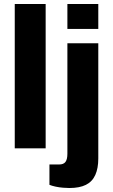

<svg xmlns="http://www.w3.org/2000/svg" viewBox="-20 -744 565 963"><path d="M54 0V-724H209V0ZM318 -599V-724H473V-599ZM328 199Q315 199 296 197.5Q277 196 258.5 192Q240 188 228 183V81H276Q299 81 308.5 68Q318 55 318 27V-527H473V51Q473 100 458 133.5Q443 167 411 183Q379 199 328 199Z"/></svg>

Font: Archivo SemiCondensed ExtraBold
Style: Regular
Weight: 800
Width: 4
Designer: Hector Gatti
Foundry: Omnibus-Type
Version: Version 2.001